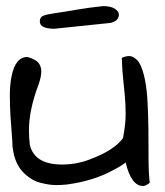

<svg xmlns="http://www.w3.org/2000/svg" viewBox="-20 -617 548 638"><path d="M21.5 -129.9Q21.5 -145.5 19 -173.3Q16.6 -201.2 14.6 -234.4Q12.7 -267.6 12.7 -301.8Q12.7 -335.9 18.6 -364.3Q31.2 -427.7 71.3 -427.7Q98.6 -419.9 107.9 -408.2Q117.2 -396.5 117.2 -379.4Q117.2 -362.3 108.4 -336.9Q76.2 -252 76.2 -183.6Q76.2 -161.1 79.1 -135.7Q94.7 -70.3 186.5 -70.3Q234.4 -70.3 277.3 -86.9Q359.4 -117.2 388.7 -158.2Q397.5 -203.1 397.5 -236.8Q397.5 -270.5 395 -296.9Q392.6 -323.2 389.2 -355Q385.7 -386.7 384.8 -424.8Q397.5 -430.7 409.7 -430.7Q421.9 -430.7 435.1 -418Q448.2 -405.3 457.5 -370.1Q466.8 -335 469.7 -287.6Q472.7 -240.2 473.1 -189.5Q473.6 -138.7 473.6 -91.3Q473.6 -43.9 477.5 -9.8Q465.8 1 455.1 1Q416 1 397.5 -77.1Q384.8 -66.4 354.5 -50.8Q290 -15.6 202.1 -3.9Q185.5 -2 165 -2Q144.5 -2 113.8 -9.8Q83 -17.6 55.7 -45.9Q28.3 -74.2 21.5 -129.9ZM161.1 -521.5Q112.3 -521.5 112.3 -545.9Q112.3 -559.6 123.5 -564.5Q134.8 -569.3 162.6 -573.2Q190.4 -577.1 232.9 -584.5Q275.4 -591.8 322.3 -596.7Q363.3 -596.7 374 -574.2Q375 -570.3 375 -565.9Q375 -561.5 370.6 -554.2Q366.2 -546.9 348.6 -541Z"/></svg>

Font: Architects Daughter
Style: Regular
Weight: 400
Designer: Kimberly Geswein
Foundry: Kimberly Geswein
Version: Version 1.002 2010